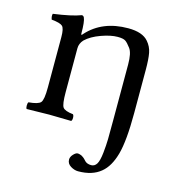

<svg xmlns="http://www.w3.org/2000/svg" viewBox="-106 -588 852 906"><g transform="rotate(15 320.0 -135.0)"><path d="M203.1 -409.2Q203.1 -397 211.9 -409.2Q285.2 -490.2 411.1 -490.2Q481 -490.2 509.8 -456.1Q529.8 -433.1 535.4 -403.6Q541 -374 541 -321.8V-109.9Q541 24.9 522.5 91.6Q503.9 158.2 465.8 189Q424.8 223.1 356 223.1Q337.9 223.1 319.3 211.7Q300.8 200.2 300.8 180.2Q300.8 167 312.5 154.5Q324.2 142.1 333 142.1Q337.9 142.1 343 143.6Q348.1 145 351.6 146.5Q355 147.9 359.4 151.4Q363.8 154.8 366 156.5Q368.2 158.2 372.1 162.6Q376 167 377 168Q388.2 179.2 408.2 179.2Q425.3 179.2 435.1 163.1Q444.8 147 449 107.9Q453.1 68.8 453.6 40.5Q454.1 12.2 454.1 -48.8Q454.1 -67.4 454.1 -76.2V-325.2Q454.1 -380.4 438 -402.1Q421.9 -423.8 410.9 -430.9Q399.9 -438 373 -438Q339.8 -438 293.5 -421.4Q247.1 -404.8 220.2 -378.9Q203.1 -359.9 203.1 -336.9V-122.1Q203.1 -63 213.1 -49.1Q223.1 -35.2 263.2 -30.8Q268.1 -25.9 268.1 -13.9Q268.1 -2 263.2 2Q179.2 0 155.8 0Q127.9 0 45.9 2Q42 -2 42 -13.9Q42 -25.9 45.9 -30.8Q92.8 -34.7 104.5 -48.3Q116.2 -62 116.2 -122.1V-368.2Q116.2 -410.2 104.5 -421.1Q92.8 -432.1 50.8 -436Q44.9 -453.1 48.8 -463.9Q138.7 -476.1 183.1 -493.2Q190.9 -493.2 194.8 -484.9Q203.1 -467.3 203.1 -409.2Z"/></g></svg>

Font: Linux Libertine Mono
Style: Mono
Weight: 400
Designer: Philipp H. Poll
Foundry: Philipp H. Poll
Version: Version 5.1.7 ; ttfautohint (v0.9)